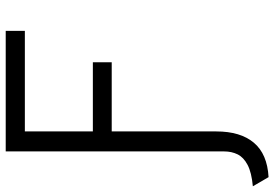

<svg xmlns="http://www.w3.org/2000/svg" viewBox="-180 -576 960 672"><g transform="rotate(-90 300.0 -240.0)"><path d="M106 0V-700H528V-633H176V-395H418V-329H176V0ZM16 220 -16 165Q32.5 160.5 59 146.5Q85.5 132.5 95.8 111.5Q106 90.5 106 65V-10H176V37Q176 121.5 136.5 168.5Q97 215.5 16 220Z"/></g></svg>

Font: Overpass Mono Light Light
Style: Regular
Weight: 300
Monospace: yes
Version: Version 4.000